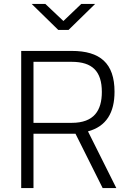

<svg xmlns="http://www.w3.org/2000/svg" viewBox="-20 -949 655 969"><path d="M326 -798 460 -929H390L300 -843L209 -929H140L274 -798ZM494 -485C494 -392 455 -329 342 -329H149V-637H342C446 -637 494 -589 494 -485ZM498 0H567L424 -286C517 -311 558 -381 558 -486C558 -630 485 -692 342 -692H87V0H149V-274H361Z"/></svg>

Font: RazerF5 Light
Style: Regular
Weight: 300
Foundry: Razer Inc.
Version: Version 2